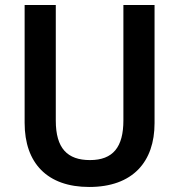

<svg xmlns="http://www.w3.org/2000/svg" viewBox="-20 -734 713 764"><path d="M595 -244V-714H471V-255C471 -149 430 -97 338 -97C248 -97 202 -144 202 -254V-714H78V-245C78 -85 168 10 335 10C509 10 595 -91 595 -244Z"/></svg>

Font: Noto Sans Arabic SemCond SemBd
Style: Regular
Weight: 600
Width: 4
Designer: Monotype Design Team, Nadine Chahine, Nizar Qandah and Khaled Hosny
Foundry: Monotype Imaging Inc.
Version: Version 2.012